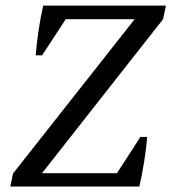

<svg xmlns="http://www.w3.org/2000/svg" viewBox="-20 -683 627 703"><path d="M494.1 -181.6H518.6Q517.6 -162.6 514.6 -139.2Q511.7 -115.7 507.8 -91.1Q503.9 -66.4 499.3 -42.7Q494.6 -19 490.2 0H17.6L27.8 -47.9L473.1 -612.8H220.7L134.3 -480.5H110.8Q112.3 -500 115 -523.9Q117.7 -547.9 121.3 -572.5Q125 -597.2 129.4 -620.6Q133.8 -644 138.2 -662.6H587.4L577.1 -612.8L133.8 -48.8H408.2Z"/></svg>

Font: PT Astra Serif
Style: Italic
Weight: 400
Italic angle: -16°
Designer: A.Korolkova, I. Chaeva
Foundry: ParaType Ltd
Version: Version 1.001